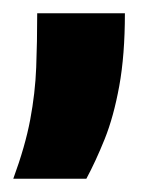

<svg xmlns="http://www.w3.org/2000/svg" viewBox="-26 -139 230 289"><path d="M-6 130Q12 81 19.5 41Q27 1 28.5 -37.5Q30 -76 30 -119H162Q162 -56 153.5 -9.5Q145 37 131.5 70.5Q118 104 104 130Z"/></svg>

Font: Bricolage Grotesque 72pt
Style: Bold
Weight: 700
Designer: Mathieu Triay
Foundry: Atelier Triay
Version: Version 1.001;gftools[0.9.33.dev8+g029e19f]